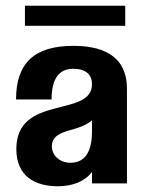

<svg xmlns="http://www.w3.org/2000/svg" viewBox="-20 -640 513 670"><path d="M37 -120C37 -26 101 10 182 10C235 10 277 -8 301 -40V0H423V-330C423 -454 325 -480 236 -480C101 -480 36 -421 36 -293H160C160 -367 187 -400 236 -400C279 -400 301 -380 301 -346C301 -228 37 -312 37 -120ZM226 -72C191 -72 161 -95 161 -130C161 -165 193 -177 225 -186C251 -193 280 -202 301 -220V-181C301 -103 271 -72 226 -72ZM67 -550H417V-620H67Z"/></svg>

Font: Tanklager Original
Style: Regular
Weight: 400
Designer: Ariel Martín Pérez
Foundry: Tunera Type Foundry
Version: Version 1.000;Glyphs 3.3 (3310)